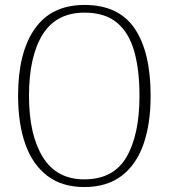

<svg xmlns="http://www.w3.org/2000/svg" viewBox="-20 -745 682 775"><path d="M320 10Q231 10 171.5 -35Q112 -80 82.5 -162.5Q53 -245 53 -359Q53 -533 120.5 -629Q188 -725 321 -725Q459 -725 523.5 -630Q588 -535 588 -358Q588 -245 559 -162.5Q530 -80 470.5 -35Q411 10 320 10ZM320 -21Q438 -21 490.5 -111Q543 -201 543 -358Q543 -464 521.5 -539Q500 -614 451.5 -654Q403 -694 321 -694Q207 -694 152 -605.5Q97 -517 97 -358Q97 -202 152.5 -111.5Q208 -21 320 -21Z"/></svg>

Font: Noto Serif SemiCondensed ExtraLight
Style: Regular
Weight: 200
Width: 4
Designer: Monotype Design Team
Foundry: Monotype Imaging Inc.
Version: Version 2.014